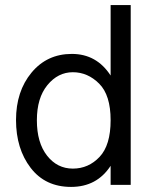

<svg xmlns="http://www.w3.org/2000/svg" viewBox="-20 -727 607 755"><path d="M494 0H415V-75Q361 8 259.5 8Q158 8 100.5 -67Q43 -142 43 -255Q43 -368 104 -441.5Q165 -515 262.5 -515Q360 -515 415 -430V-707H494ZM266.5 -443Q208 -443 166.5 -392.5Q125 -342 125 -254Q125 -166 165 -115Q205 -64 266.5 -64Q328 -64 371.5 -110Q415 -156 415 -254.5Q415 -353 370 -398Q325 -443 266.5 -443Z"/></svg>

Font: Hind Vadodara
Style: Regular
Weight: 400
Designer: Hitesh Malaviya
Foundry: Indian Type Foundry
Version: Version 0.702;PS 1.0;hotconv 1.0.81;makeotf.lib2.5.63406